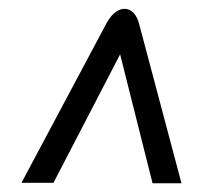

<svg xmlns="http://www.w3.org/2000/svg" viewBox="-20 -546 504 438"><path d="M328 -128H394L298 -489C287 -537 247 -538 223 -493L29 -129H102L254 -422Z"/></svg>

Font: United Sans
Style: Italic
Weight: 400
Italic angle: -8°
Designer: Pablo Impallari, Rodrigo Fuenzalida (Modified by Dan O. Williams)
Version: Version 1.000;PS 001.000;hotconv 1.0.88;makeotf.lib2.5.64775